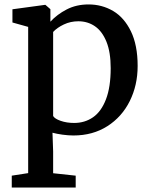

<svg xmlns="http://www.w3.org/2000/svg" viewBox="-20 -590 672 852"><path d="M32.2 0ZM212.9 -1 215.8 82V178.7L315.9 189.5V242.2H32.2V189.5L105 178.2V-470.7L35.2 -490.2V-548.8L179.2 -568.4H181.6L203.6 -549.3V-493.7Q232.9 -525.9 275.9 -548.1Q318.8 -570.3 373 -570.3Q432.6 -570.3 481.9 -541.3Q531.2 -512.2 561 -450.9Q590.8 -389.6 590.8 -297.4Q590.8 -211.9 555.9 -141.6Q521 -71.3 456.3 -30Q391.6 11.2 305.7 11.2Q283.7 11.2 257.3 7.6Q231 3.9 212.9 -1ZM215.8 -75.2Q222.7 -63 249.3 -53.7Q275.9 -44.4 309.1 -44.4Q356.4 -44.4 392.8 -69.6Q429.2 -94.7 450.2 -149.2Q471.2 -203.6 471.2 -287.6Q471.2 -358.4 452.4 -404.8Q433.6 -451.2 401.4 -473.4Q369.1 -495.6 327.6 -495.6Q293 -495.6 263.2 -481.4Q233.4 -467.3 215.8 -448.2Z"/></svg>

Font: Merriweather
Style: Regular
Weight: 400
Designer: Eben Sorkin
Foundry: Eben Sorkin
Version: Version 1.584; ttfautohint (v1.6)